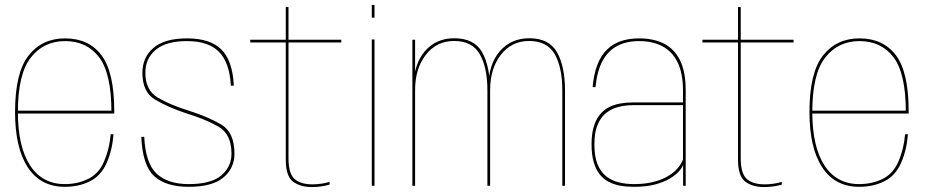

<svg xmlns="http://www.w3.org/2000/svg" viewBox="-20 -753 3767 778"><path d="M242.5 4V-7Q151 -7 101.8 -82.8Q52.5 -158.5 52.5 -299Q52.5 -453.5 105 -520Q157.5 -586.5 243.5 -586.5Q332 -586.5 381.8 -520.8Q431.5 -455 431.5 -299L436 -304.5H47.5V-293H443Q443 -298 443 -301.5Q443 -461 391.2 -529.2Q339.5 -597.5 243.5 -597.5Q150.5 -597.5 95.8 -528Q41 -458.5 41 -299Q41 -153.5 92.8 -74.8Q144.5 4 242.5 4ZM242.5 -7V4Q299.5 4 344.5 -18.5Q389.5 -41 412.2 -92.8Q435 -144.5 440 -209H428.5Q423.5 -149.5 401.8 -99Q380 -48.5 337 -27.8Q294 -7 242.5 -7Z M745 4Q840 4 885 -33.5Q930 -71 930 -130.5Q930 -217 876.2 -248.5Q822.5 -280 745 -304.5Q669 -328 619 -357.8Q569 -387.5 569 -458Q569 -516 611 -551.2Q653 -586.5 738 -586.5Q824.5 -586.5 867.5 -542.8Q910.5 -499 915.5 -406H927.5Q922.5 -507.5 877 -552.5Q831.5 -597.5 738 -597.5Q647 -597.5 602 -559Q557 -520.5 557 -458Q557 -380.5 607.5 -350Q658 -319.5 734 -294Q811.5 -270.5 864.8 -240Q918 -209.5 918 -130.5Q918 -77 876.5 -42Q835 -7 745 -7Q660.5 -7 615 -49Q569.5 -91 564.5 -198.5H552.5Q557.5 -82.5 604.8 -39.2Q652 4 745 4Z M1244 5Q1281.5 5 1315.5 -5V-16Q1282 -6 1246 -6Q1199.5 -6 1174.2 -27.2Q1149 -48.5 1149 -112V-581H1363V-592H1149V-724.5H1138V-592H994V-581H1138V-106Q1138 -39.5 1167.2 -17.2Q1196.5 5 1244 5Z M1486.5 0H1497.5V-593H1486.5ZM1486.5 -733V-681.5H1497.5V-733Z M1651 0H1662V-481V-592H1651ZM1955 0H1966V-384.5Q1966 -484 1933.8 -541Q1901.5 -598 1821 -598Q1746.5 -598 1701.2 -545Q1656 -492 1656 -402L1662 -388Q1662 -475 1705.5 -531Q1749 -587 1820.5 -587Q1893 -587 1924 -533.5Q1955 -480 1955 -386.5ZM2258.5 0H2269.5V-384.5Q2269.5 -484 2237.2 -541Q2205 -598 2125 -598Q2050.5 -598 2005 -545Q1959.5 -492 1959.5 -402L1966 -388Q1966 -475 2009.5 -531Q2053 -587 2124 -587Q2197 -587 2227.8 -533.5Q2258.5 -480 2258.5 -386.5Z M2548 4Q2597.5 4 2633.2 -5.2Q2669 -14.5 2693 -28.8Q2717 -43 2730.5 -58Q2744 -73 2748 -85V0H2758.5V-387Q2758.5 -462 2735.8 -508.2Q2713 -554.5 2670.8 -576Q2628.5 -597.5 2569.5 -597.5Q2529 -597.5 2496.2 -586.5Q2463.5 -575.5 2439.5 -552Q2415.5 -528.5 2400.8 -491Q2386 -453.5 2381.5 -400H2393Q2399.5 -466 2422 -507Q2444.5 -548 2481.8 -567.2Q2519 -586.5 2569.5 -586.5Q2624.5 -586.5 2664.2 -565.5Q2704 -544.5 2725.8 -500.2Q2747.5 -456 2747.5 -386V-338H2545Q2518 -338 2492.8 -333.5Q2467.5 -329 2446.5 -318Q2425.5 -307 2410 -287.8Q2394.5 -268.5 2385.8 -239.2Q2377 -210 2377 -168.5Q2377 -126 2385.8 -96Q2394.5 -66 2410 -46.5Q2425.5 -27 2447 -16Q2468.5 -5 2494 -0.5Q2519.5 4 2548 4ZM2548.5 -7Q2516.5 -7 2487.8 -14Q2459 -21 2436.5 -38.5Q2414 -56 2401.2 -87.5Q2388.5 -119 2388.5 -168.5Q2388.5 -217 2401.8 -248.2Q2415 -279.5 2437.5 -296.5Q2460 -313.5 2488.2 -320.2Q2516.5 -327 2546.5 -327H2747.5V-107Q2741.5 -90 2726.8 -72.2Q2712 -54.5 2687.5 -39.8Q2663 -25 2628.5 -16Q2594 -7 2548.5 -7Z M3076.5 5Q3114 5 3148 -5V-16Q3114.5 -6 3078.5 -6Q3032 -6 3006.8 -27.2Q2981.5 -48.5 2981.5 -112V-581H3195.5V-592H2981.5V-724.5H2970.5V-592H2826.5V-581H2970.5V-106Q2970.5 -39.5 2999.8 -17.2Q3029 5 3076.5 5Z M3461.5 4V-7Q3370 -7 3320.8 -82.8Q3271.5 -158.5 3271.5 -299Q3271.5 -453.5 3324 -520Q3376.5 -586.5 3462.5 -586.5Q3551 -586.5 3600.8 -520.8Q3650.5 -455 3650.5 -299L3655 -304.5H3266.5V-293H3662Q3662 -298 3662 -301.5Q3662 -461 3610.2 -529.2Q3558.5 -597.5 3462.5 -597.5Q3369.5 -597.5 3314.8 -528Q3260 -458.5 3260 -299Q3260 -153.5 3311.8 -74.8Q3363.5 4 3461.5 4ZM3461.5 -7V4Q3518.5 4 3563.5 -18.5Q3608.5 -41 3631.2 -92.8Q3654 -144.5 3659 -209H3647.5Q3642.5 -149.5 3620.8 -99Q3599 -48.5 3556 -27.8Q3513 -7 3461.5 -7Z"/></svg>

Font: Anybody UltraCondensed Thin Thin
Style: Regular
Weight: 250
Version: Version 1.111